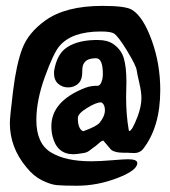

<svg xmlns="http://www.w3.org/2000/svg" viewBox="-20 -666 564 637"><path d="M321.3 -419.9Q321.3 -472.7 298.8 -472.7Q269.5 -472.7 259.8 -458Q255.9 -453.1 254.4 -446.3Q252.9 -439.5 252.9 -429.2Q252.9 -418.9 252 -415Q250 -396.5 236.8 -386.2Q223.6 -376 206.1 -376Q186.5 -376 172.9 -388.2Q159.2 -400.4 159.2 -422.9Q159.2 -430.7 160.2 -434.6Q168.9 -481.4 194.3 -502.9Q228.5 -531.2 293 -533.2H306.6Q336.9 -533.2 356.4 -519.5Q382.8 -501 391.1 -471.7Q399.4 -442.4 399.4 -394.5Q399.4 -386.7 398.9 -369.6Q398.4 -352.5 398.4 -343.8Q398.4 -284.2 407.2 -234.4Q407.2 -231.4 409.2 -231.4Q418 -231.4 436.5 -279.3Q449.2 -313.5 449.2 -340.8Q449.2 -361.3 441.9 -392.1Q434.6 -422.9 433.6 -432.6Q431.6 -448.2 401.9 -497.1Q372.1 -545.9 358.4 -554.7Q347.7 -561.5 314.5 -561.5Q217.8 -561.5 176.8 -512.7Q157.2 -489.3 128.9 -411.1Q100.6 -333 100.6 -267.6Q100.6 -189.5 149.4 -160.2Q197.3 -130.9 283.2 -130.9Q309.6 -130.9 351.1 -134.3Q392.6 -137.7 404.3 -137.7Q435.5 -137.7 435.5 -125Q435.5 -100.6 369.1 -75.2Q302.7 -49.8 235.4 -49.8Q190.4 -49.8 168.9 -51.8Q147.5 -53.7 119.1 -67.9Q90.8 -82 67.4 -111.3Q12.7 -176.8 12.7 -257.8Q12.7 -277.3 23.4 -364.3Q34.2 -453.1 54.2 -505.4Q74.2 -557.6 129.9 -597.7Q197.3 -646.5 320.3 -646.5Q399.4 -646.5 418.9 -632.8Q455.1 -610.4 483.4 -532.2Q511.7 -454.1 511.7 -367.2Q511.7 -244.1 454.1 -170.9Q443.4 -158.2 424.8 -158.2Q420.9 -158.2 414.1 -158.7Q407.2 -159.2 404.3 -159.2H392.6Q375 -159.2 364.3 -162.1Q353.5 -165 350.1 -168Q346.7 -170.9 341.8 -177.2Q336.9 -183.6 334 -186.5Q330.1 -190.4 327.6 -193.8Q325.2 -197.3 324.2 -198.2V-199.2H323.2Q318.4 -199.2 314.5 -196.3Q310.5 -193.4 303.7 -187Q296.9 -180.7 289.1 -175.8Q286.1 -173.8 280.8 -169.4Q275.4 -165 270 -162.1Q264.6 -159.2 256.8 -158.2Q233.4 -154.3 223.6 -154.3Q168.9 -154.3 154.3 -213.9Q150.4 -229.5 150.4 -247.1Q150.4 -331.1 263.7 -375Q274.4 -378.9 285.6 -380.4Q296.9 -381.8 302.2 -381.3Q307.6 -380.9 312 -385.7Q316.4 -390.6 319.3 -402.3Q321.3 -412.1 321.3 -419.9ZM310.5 -258.8Q328.1 -280.3 328.1 -300.8Q328.1 -319.3 316.4 -326.2H313.5Q298.8 -326.2 268.6 -307.6Q238.3 -289.1 238.3 -274.4V-273.4Q238.3 -238.3 255.9 -230.5Q299.8 -246.1 310.5 -258.8Z"/></svg>

Font: Essays1743
Style: Bold
Weight: 700
Designer: Based on the typeface in a 1743 English translation of the essays of Montaigne.  PostScript/TrueType font designed by Jo
Version: Version 002.100